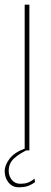

<svg xmlns="http://www.w3.org/2000/svg" viewBox="-35 -640 215 817"><path d="M70 -620H90V0H70ZM45 157Q18 157 1.5 137Q-15 117 -15 88Q-15 62 6.5 34.5Q28 7 74 -9L88 -5Q51 11 26.5 32.5Q2 54 2 87Q2 109 15.5 125.5Q29 142 51 142Q69 142 82.5 137.5Q96 133 112 120L114 135Q96 148 80.5 152.5Q65 157 45 157Z"/></svg>

Font: Smooch Sans Thin Thin
Style: Regular
Weight: 250
Version: Version 1.010